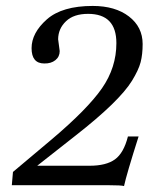

<svg xmlns="http://www.w3.org/2000/svg" viewBox="-20 -627 546 650"><path d="M374 -481Q374 -580.1 278.3 -580.1Q229.5 -580.1 203.6 -555.2Q177.2 -530.3 176.8 -494.1L182.1 -454.1Q182.1 -435.1 167.5 -423.3Q152.8 -411.6 129.9 -412.1Q86.9 -412.1 86.9 -463.9Q86.9 -515.6 138.7 -561.5Q190.4 -606.9 293.9 -606.9Q370.1 -606.9 416.5 -571.3Q462.9 -535.6 462.9 -478Q462.9 -442.9 456.1 -416.5Q449.2 -390.1 426.8 -353.5Q383.8 -283.7 235.8 -168L106 -65.9H283.2Q339.4 -65.9 369.1 -87.4Q398.9 -108.9 413.1 -165H449.2Q408.2 -36.1 399.9 2.9Q391.1 0 347.2 0H20L23.9 -44.9L155.8 -155.8Q276.4 -257.8 325.2 -328.1Q374 -398.4 374 -481Z"/></svg>

Font: Unna-Italic
Style: Italic
Weight: 400
Italic angle: -8°
Designer: Jorge de Buen U.
Foundry: Omnibus-Type
Version: Version 2.006;PS 002.006;hotconv 1.0.70;makeotf.lib2.5.58329